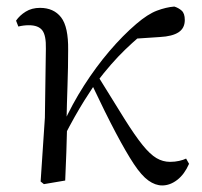

<svg xmlns="http://www.w3.org/2000/svg" viewBox="-20 -551 616 586"><path d="M114 11 104 3 117 -192 120 -402Q121 -443 109 -458.5Q97 -474 68 -474Q60 -474 52 -473Q44 -472 36 -470L29 -488Q40 -504 58.5 -515.5Q77 -527 102 -527Q144 -527 166.5 -498Q189 -469 188 -398Q188 -346 186 -289.5Q184 -233 183 -178L185 -174Q184 -130 182.5 -86.5Q181 -43 179 0ZM173 -129 158 -155H165L172 -171Q200 -233 236.5 -290Q273 -347 314 -395Q355 -443 396 -478Q431 -508 459 -518.5Q487 -529 512 -531Q525 -527 534.5 -518.5Q544 -510 544 -490Q544 -465 525 -452.5Q506 -440 468 -438L378 -432L450 -475Q405 -441 362 -399.5Q319 -358 275 -300L269 -293Q251 -266 237 -243.5Q223 -221 208 -194.5Q193 -168 173 -129ZM475 15Q454 15 433 0Q412 -15 388.5 -50.5Q365 -86 333.5 -145.5Q302 -205 259 -296L280 -317Q328 -239 360 -188Q392 -137 415 -108.5Q438 -80 457.5 -68.5Q477 -57 499 -57Q514 -57 527 -60Q540 -63 548 -67L557 -51Q543 -19 521 -2Q499 15 475 15Z"/></svg>

Font: Noto Serif TC
Style: Regular
Weight: 400
Designer: Ryoko NISHIZUKA  (kana & ideographs); Frank Grießhammer (Latin, Greek & Cyrillic); Wenlong ZHANG  (bopomofo); Sandoll Co
Foundry: Adobe
Version: Version 2.003-H1;hotconv 1.1.1;makeotfexe 2.6.0